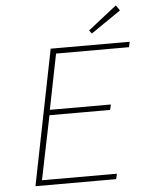

<svg xmlns="http://www.w3.org/2000/svg" viewBox="-57 -888 714 934"><g transform="rotate(-5 300.0 -421.0)"><path d="M78 0 210 -660H596L590 -634H234L180 -364H478L472 -338H176L112 -26H478L472 0ZM416 -716 404 -732 544 -842 562 -816Z"/></g></svg>

Font: SourceCodeVF
Style: Italic
Weight: 200
Italic angle: -11°
Monospace: yes
Designer: Paul D. Hunt, Teo Tuominen
Foundry: Adobe
Version: Version 1.026;hotconv 1.1.0;makeotfexe 2.6.0